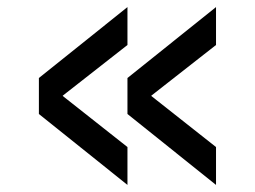

<svg xmlns="http://www.w3.org/2000/svg" viewBox="-20 -522 720 542"><path d="M339.8 -106.9V0L89.8 -200.2V-301.8L339.8 -502V-395L157.2 -252V-251ZM589.8 -106.9V0L339.8 -200.2V-301.8L589.8 -502V-395L407.2 -252V-251Z"/></svg>

Font: Quantico
Style: Regular
Weight: 400
Designer: Matt Desmond
Foundry: MADtype
Version: Version 2.002